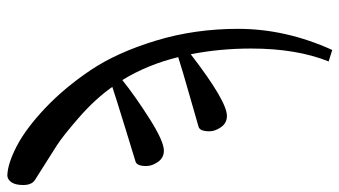

<svg xmlns="http://www.w3.org/2000/svg" viewBox="-264 -502 947 536"><g transform="rotate(-90 210.0 -233.5)"><path d="M-24 -610Q-38 -619 -38 -643Q-38 -665 -30 -676Q-22 -687 -11 -687Q22 -686 71 -660.5Q120 -635 177 -581Q234 -527 283 -454Q332 -381 365 -272.5Q398 -164 398 -43Q398 90 339 220L307 210Q343 120 343 -6Q343 -95 327 -175Q196 -74 155 -74Q135 -74 123.5 -90.5Q112 -107 112 -123Q112 -149 124 -153Q137 -157 211 -178Q285 -199 319 -210Q298 -296 255 -366Q210 -330 147 -290Q84 -250 58 -250Q38 -250 26.5 -266.5Q15 -283 15 -299Q15 -325 27 -329Q37 -332 120 -357.5Q203 -383 236 -394Q202 -442 150.5 -487Q99 -532 71.5 -549.5Q44 -567 -24 -610Z"/></g></svg>

Font: myMathFont
Style: Regular
Weight: 400
Designer: Ross Mills, John Hudson & Paul Hanslow, Tiro Typeworks Ltd; with prior portions MicroPress Inc., and Coen Hoffman. Math 
Foundry: Tiro Typeworks Ltd
Version: Version 2.13 b171